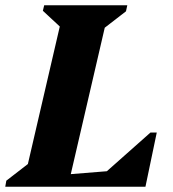

<svg xmlns="http://www.w3.org/2000/svg" viewBox="-47 -710 658 730"><path d="M-27 0 -23 -23 109 -125 48 -39 190 -651 229 -564 116 -669 121 -690H437L432 -667L300 -565L362 -651L211 0ZM188 0 198 -46 484 -69 469 0ZM329 0 339 -41 525 -206H549L506 0Z"/></svg>

Font: Platypi Light
Style: Bold Italic
Weight: 700
Italic angle: -13°
Version: Version 1.200